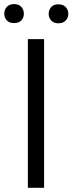

<svg xmlns="http://www.w3.org/2000/svg" viewBox="-37 -898 346 918"><path d="M173.8 -710.9V0H96.2V-710.9ZM-16.6 -832.5Q-16.6 -851.6 -4.4 -865Q7.8 -878.4 30.3 -878.4Q53.2 -878.4 65.2 -865Q77.1 -851.6 77.1 -832.5Q77.1 -813.5 65.2 -800.5Q53.2 -787.6 30.3 -787.6Q7.8 -787.6 -4.4 -800.5Q-16.6 -813.5 -16.6 -832.5ZM195.8 -831.5Q195.8 -851.1 207.8 -864.3Q219.7 -877.4 242.2 -877.4Q264.6 -877.4 277.1 -864.3Q289.6 -851.1 289.6 -831.5Q289.6 -813 277.1 -799.8Q264.6 -786.6 242.2 -786.6Q219.7 -786.6 207.8 -799.8Q195.8 -813 195.8 -831.5Z"/></svg>

Font: Vazirmatn RD Light
Style: Regular
Weight: 300
Designer: Saber Rastikerdar
Foundry: Saber Rastikerdar
Version: Version 32.102